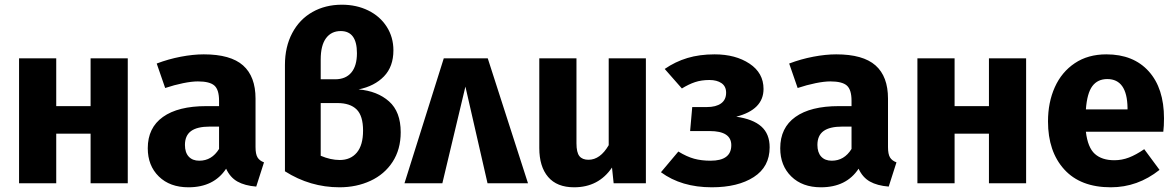

<svg xmlns="http://www.w3.org/2000/svg" viewBox="-20 -779 4996 816"><path d="M365 -211H219V0H61V-531H219V-328H365V-531H523V0H365Z M1102 -89 1069 14Q1020 10 989 -7.5Q958 -25 941 -62Q889 17 781 17Q702 17 655 -29Q608 -75 608 -149Q608 -236 672.5 -282Q737 -328 857 -328H911V-351Q911 -398 891 -415.5Q871 -433 821 -433Q795 -433 758 -425.5Q721 -418 682 -405L646 -509Q696 -528 748.5 -538Q801 -548 846 -548Q960 -548 1013 -501Q1066 -454 1066 -360V-154Q1066 -124 1074.5 -110Q1083 -96 1102 -89ZM911 -146V-241H872Q818 -241 792 -222Q766 -203 766 -163Q766 -131 782 -113.5Q798 -96 827 -96Q880 -96 911 -146Z M1683 -217Q1683 -144 1648.5 -91Q1614 -38 1554.5 -10.5Q1495 17 1423 17Q1298 17 1191 -51V-503Q1191 -580 1222 -638.5Q1253 -697 1308 -728Q1363 -759 1433 -759Q1495 -759 1545 -734.5Q1595 -710 1623.5 -665.5Q1652 -621 1652 -565Q1652 -496 1612 -454.5Q1572 -413 1504 -399Q1584 -392 1633.5 -348Q1683 -304 1683 -217ZM1343 -526V-442H1404Q1449 -442 1473 -470.5Q1497 -499 1497 -553Q1497 -647 1428 -647Q1388 -647 1365.5 -616.5Q1343 -586 1343 -526ZM1523 -224Q1523 -287 1495.5 -314Q1468 -341 1414 -341H1343V-117Q1385 -99 1424 -99Q1470 -99 1496.5 -130.5Q1523 -162 1523 -224Z M2053 -531 2224 0H2052L1958 -411L1860 0H1699L1866 -531Z M2588 0 2581 -67Q2524 17 2420 17Q2347 17 2309.5 -27Q2272 -71 2272 -150V-531H2430V-170Q2430 -131 2442.5 -115.5Q2455 -100 2481 -100Q2531 -100 2567 -162V-531H2725V0Z M3225 -401Q3225 -313 3109 -283Q3180 -273 3215.5 -241.5Q3251 -210 3251 -153Q3251 -70 3183.5 -26.5Q3116 17 3005 17Q2876 17 2789 -47L2863 -135Q2899 -113 2930 -104.5Q2961 -96 3000 -96Q3088 -96 3088 -162Q3088 -222 2996 -222H2913L2922 -324H2984Q3023 -324 3044.5 -339.5Q3066 -355 3066 -385Q3066 -412 3046.5 -425.5Q3027 -439 2995 -439Q2961 -439 2934 -430Q2907 -421 2878 -403L2805 -486Q2850 -517 2901.5 -532.5Q2953 -548 3017 -548Q3106 -548 3165.5 -508.5Q3225 -469 3225 -401Z M3790 -89 3757 14Q3708 10 3677 -7.5Q3646 -25 3629 -62Q3577 17 3469 17Q3390 17 3343 -29Q3296 -75 3296 -149Q3296 -236 3360.5 -282Q3425 -328 3545 -328H3599V-351Q3599 -398 3579 -415.5Q3559 -433 3509 -433Q3483 -433 3446 -425.5Q3409 -418 3370 -405L3334 -509Q3384 -528 3436.5 -538Q3489 -548 3534 -548Q3648 -548 3701 -501Q3754 -454 3754 -360V-154Q3754 -124 3762.5 -110Q3771 -96 3790 -89ZM3599 -146V-241H3560Q3506 -241 3480 -222Q3454 -203 3454 -163Q3454 -131 3470 -113.5Q3486 -96 3515 -96Q3568 -96 3599 -146Z M4183 -211H4037V0H3879V-531H4037V-328H4183V-531H4341V0H4183Z M4924 -219H4595Q4603 -152 4633 -125Q4663 -98 4716 -98Q4748 -98 4778 -109.5Q4808 -121 4843 -145L4908 -57Q4815 17 4701 17Q4572 17 4503 -59Q4434 -135 4434 -263Q4434 -344 4463 -408.5Q4492 -473 4548 -510.5Q4604 -548 4682 -548Q4797 -548 4862 -476Q4927 -404 4927 -276Q4927 -243 4924 -219ZM4772 -321Q4770 -443 4686 -443Q4645 -443 4622.5 -413Q4600 -383 4595 -314H4772Z"/></svg>

Font: Fira Sans BGR
Style: Bold
Weight: 700
Designer: bBox Type GmbH & Carrois Corporate GbR & Edenspiekermann AG
Foundry: bBox Type GmbH & Carrois Corporate GbR & Edenspiekermann AG
Version: Version 4.301